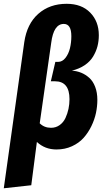

<svg xmlns="http://www.w3.org/2000/svg" viewBox="-46 -778 562 1020"><path d="M-25.9 222.2 83 -554.2Q97.2 -651.4 157.5 -704.6Q217.8 -757.8 308.1 -757.8Q387.7 -757.8 433.3 -710.9Q479 -664.1 479 -590.8Q479 -559.6 471.7 -531.7Q464.4 -503.9 448.5 -477.5Q432.6 -451.2 403.8 -431.6Q375 -412.1 335.9 -402.8Q362.3 -400.9 385.3 -391.6Q408.2 -382.3 428 -364.7Q447.8 -347.2 459.5 -316.9Q471.2 -286.6 471.2 -247.1Q471.2 -213.4 463.9 -178.2Q456.5 -143.1 439.5 -107.9Q422.4 -72.8 397.9 -45.4Q373.5 -18.1 336.2 -1Q298.8 16.1 253.9 16.1Q192.9 16.1 149.9 -23.9L120.1 206.1ZM225.1 -99.1Q251 -99.1 271 -113.5Q291 -127.9 301.8 -151.1Q312.5 -174.3 317.9 -199.7Q323.2 -225.1 323.2 -251Q323.2 -346.2 246.1 -346.2H224.1L248 -449.2H262.2Q285.2 -449.2 301.8 -470.5Q318.4 -491.7 325.7 -522Q333 -552.2 333 -585.9Q333 -650.9 293 -650.9Q238.8 -650.9 226.1 -550.8L165 -123Q189 -99.1 225.1 -99.1Z"/></svg>

Font: Fira Sans Compressed
Style: Bold Italic
Weight: 700
Width: 3
Italic angle: -8°
Designer: Carrois Corporate & Edenspiekermann AG
Foundry: Carrois Corporate GbR & Edenspiekermann AG
Version: Version 4.203;PS 004.203;hotconv 1.0.88;makeotf.lib2.5.64775